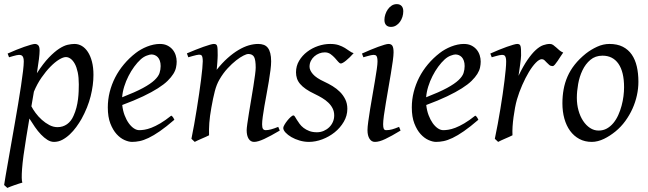

<svg xmlns="http://www.w3.org/2000/svg" viewBox="-23 -671 3155 935"><path d="M297.9 -393.1Q284.7 -393.1 264.6 -380.9Q244.6 -368.7 222.7 -346.4Q200.7 -324.2 179.2 -293.2Q157.7 -262.2 142.1 -224.6L129.9 -153.3Q137.2 -138.7 150.4 -120.8Q163.6 -103 180.7 -87.6Q197.8 -72.3 217.3 -62Q236.8 -51.8 256.8 -51.8Q283.2 -51.8 303.5 -66.2Q323.7 -80.6 335 -106.9Q343.8 -126 349.1 -146.7Q354.5 -167.5 356.9 -187.7Q359.4 -208 360.1 -226.6Q360.8 -245.1 360.8 -259.8Q360.8 -293.9 355.5 -319.1Q350.1 -344.2 341.1 -360.6Q332 -377 320.8 -385Q309.6 -393.1 297.9 -393.1ZM169.9 -424.8Q169.9 -410.2 166.7 -383.8Q163.6 -357.4 156.7 -314.5Q188 -362.8 215.3 -391.1Q242.7 -419.4 265.4 -434.1Q288.1 -448.7 306.6 -452.9Q325.2 -457 339.8 -457Q358.9 -457 375.5 -447.3Q392.1 -437.5 404.8 -418.2Q417.5 -398.9 424.8 -370.8Q432.1 -342.8 432.1 -306.2Q432.1 -257.3 418.5 -202.6Q404.8 -147.9 374 -91.8Q362.8 -72.3 348.4 -52.5Q334 -32.7 316.9 -16.6Q299.8 -0.5 280.5 9.8Q261.2 20 240.2 20Q223.6 20 207.8 10Q191.9 0 176.5 -16.1Q161.1 -32.2 147 -52.7Q132.8 -73.2 120.1 -93.8L105 -2.9Q88.4 97.7 84.5 151.1Q80.6 204.6 85.9 218.3Q78.6 220.2 68.8 223.4Q59.1 226.6 48.6 230.2Q38.1 233.9 28.6 237.5Q19 241.2 12.7 244.1L-2.9 230Q-1 215.8 4.2 186Q9.3 156.2 16.4 116.2Q23.4 76.2 31.7 28.8Q40 -18.6 48.6 -67.4Q57.1 -116.2 65.2 -164.1Q73.2 -211.9 79.3 -252.7Q85.4 -293.5 89.1 -324.5Q92.8 -355.5 92.8 -371.1Q92.8 -382.3 90.8 -388.9Q88.9 -395.5 85.4 -398.7Q82 -401.9 78.1 -402.8Q74.2 -403.8 69.8 -403.8Q65.4 -403.8 57.4 -402.1Q49.3 -400.4 41 -397.9Q31.7 -395.5 21 -392.1L14.2 -410.2Q34.7 -419.4 55.7 -428Q76.7 -436.5 95 -442.9Q113.3 -449.2 127.2 -453.1Q141.1 -457 147 -457Q156.7 -457 163.3 -450.4Q169.9 -443.8 169.9 -424.8Z M662.1 -381.8Q646 -367.2 630.6 -346.2Q615.2 -325.2 602.8 -300.8Q590.3 -276.4 582 -249.8Q573.7 -223.1 571.8 -197.3Q635.7 -222.2 673.1 -242.4Q710.4 -262.7 729.5 -280.8Q748.5 -298.8 753.9 -315.4Q759.3 -332 759.3 -349.1Q759.3 -364.3 755.4 -375.2Q751.5 -386.2 745.1 -392.8Q738.8 -399.4 730.7 -402.6Q722.7 -405.8 714.4 -405.8Q706.5 -405.8 691.4 -400.1Q676.3 -394.5 662.1 -381.8ZM837.4 -371.1Q837.4 -357.4 834.2 -342.3Q831.1 -327.1 821 -311Q811 -294.9 793.2 -277.3Q775.4 -259.8 745.8 -241Q716.3 -222.2 673.8 -201.9Q631.3 -181.6 572.3 -159.7Q575.2 -132.3 583.7 -109.9Q592.3 -87.4 603.8 -71.3Q615.2 -55.2 628.7 -46.1Q642.1 -37.1 655.3 -37.1Q665.5 -37.1 680.2 -39.3Q694.8 -41.5 714.1 -48.8Q733.4 -56.2 757.6 -70.3Q781.7 -84.5 811 -107.9Q816.4 -105 820.6 -98.4Q824.7 -91.8 826.2 -87.9Q786.1 -53.2 755.4 -32Q724.6 -10.7 700.4 0.7Q676.3 12.2 657 16.1Q637.7 20 620.1 20Q604 20 583.5 11Q563 2 544.9 -17.8Q526.9 -37.6 514.4 -69.6Q502 -101.6 502 -147.9Q502 -186 511.2 -222.9Q520.5 -259.8 537.8 -293.7Q555.2 -327.6 580.6 -357.9Q606 -388.2 638.2 -413.1Q649.4 -421.9 663.6 -429.9Q677.7 -438 693.1 -444.1Q708.5 -450.2 724.4 -453.6Q740.2 -457 755.4 -457Q776.4 -457 791.7 -449.5Q807.1 -441.9 817.4 -429.7Q827.6 -417.5 832.5 -402.1Q837.4 -386.7 837.4 -371.1Z M1339.4 -35.2Q1294.9 -8.8 1263.9 5.6Q1232.9 20 1214.4 20Q1197.3 20 1187.7 4.6Q1178.2 -10.7 1178.2 -37.1Q1178.2 -45.9 1181.4 -68.6Q1184.6 -91.3 1189.5 -121.6Q1194.3 -151.9 1200.2 -186Q1206.1 -220.2 1210.9 -251Q1215.8 -281.7 1219 -306.2Q1222.2 -330.6 1222.2 -341.8Q1222.2 -378.9 1214.4 -393.6Q1206.5 -408.2 1185.1 -408.2Q1178.7 -408.2 1162.8 -400.4Q1147 -392.6 1127 -377Q1106.9 -361.3 1085.2 -337.9Q1063.5 -314.5 1045.4 -283.2Q1031.7 -259.8 1023.2 -227.1Q1014.6 -194.3 1006.3 -147Q998.5 -103.5 996.3 -72.3Q994.1 -41 995.1 -12.2Q988.8 -8.8 979.2 -4.6Q969.7 -0.5 959.7 3.9Q949.7 8.3 940.4 12.5Q931.2 16.6 925.3 20L909.2 4.9Q916 -27.3 922.6 -64.9Q929.2 -102.5 935.3 -140.4Q941.4 -178.2 946.8 -215.1Q952.1 -252 956.1 -283Q960 -314 962.2 -337.4Q964.4 -360.8 964.4 -372.1Q964.4 -383.3 963.1 -389.9Q961.9 -396.5 959.7 -399.7Q957.5 -402.8 954.1 -403.8Q950.7 -404.8 946.3 -404.8Q941.9 -404.8 933.3 -402.8Q924.8 -400.9 916 -398.4Q905.8 -395.5 894 -392.1L887.2 -411.1Q907.7 -419.9 928.5 -428.2Q949.2 -436.5 967.3 -442.9Q985.4 -449.2 998.8 -453.1Q1012.2 -457 1018.1 -457Q1024.9 -457 1028.8 -454.8Q1032.7 -452.6 1034.4 -446.8Q1036.1 -440.9 1036.6 -430.2Q1037.1 -419.4 1037.1 -401.9Q1037.1 -396.5 1036.6 -387.2Q1036.1 -377.9 1035.4 -367.4Q1034.7 -356.9 1033.7 -346.9Q1032.7 -336.9 1032.2 -331.1Q1058.6 -364.3 1085.4 -388.2Q1112.3 -412.1 1138.2 -427.5Q1164.1 -442.9 1188.2 -450Q1212.4 -457 1234.4 -457Q1249.5 -457 1261.5 -452.6Q1273.4 -448.2 1281.2 -438.2Q1289.1 -428.2 1293.2 -411.9Q1297.4 -395.5 1297.4 -372.1Q1297.4 -355 1294.2 -329.6Q1291 -304.2 1286.1 -274.7Q1281.2 -245.1 1275.4 -213.9Q1269.5 -182.6 1264.6 -154.3Q1259.8 -126 1256.6 -102.8Q1253.4 -79.6 1253.4 -65.9Q1253.4 -49.3 1257.8 -43.2Q1262.2 -37.1 1271 -37.1Q1282.2 -37.1 1296.9 -41Q1311.5 -44.9 1332 -53.2Z M1699.2 -412.1Q1689.5 -400.9 1679.9 -391.8Q1670.4 -382.8 1662.1 -376Q1653.8 -369.1 1647.2 -365.5Q1640.6 -361.8 1637.2 -361.8Q1630.9 -361.8 1623.8 -370.4Q1616.7 -378.9 1607.7 -388.9Q1598.6 -398.9 1586.7 -407.5Q1574.7 -416 1558.6 -416Q1544.9 -416 1531.7 -410.9Q1518.6 -405.8 1508.1 -396.7Q1497.6 -387.7 1491 -374.8Q1484.4 -361.8 1484.4 -346.2Q1484.4 -329.1 1500.7 -310.1Q1517.1 -291 1556.6 -272.9Q1576.7 -263.7 1596.7 -251.5Q1616.7 -239.3 1632.6 -223.4Q1648.4 -207.5 1658.4 -187.3Q1668.5 -167 1668.5 -141.1Q1668.5 -107.4 1651.1 -77.9Q1633.8 -48.3 1606.7 -26.6Q1579.6 -4.9 1546.4 7.6Q1513.2 20 1481.4 20Q1458.5 20 1436 13.4Q1413.6 6.8 1396 -3.4Q1378.4 -13.7 1367.4 -25.6Q1356.4 -37.6 1356.4 -47.9Q1356.4 -53.2 1362.3 -63.5Q1368.2 -73.7 1376.2 -83.7Q1384.3 -93.8 1392.6 -101.3Q1400.9 -108.9 1406.2 -108.9Q1409.7 -108.9 1413.3 -102.8Q1417 -96.7 1422.6 -87.6Q1428.2 -78.6 1436 -67.9Q1443.8 -57.1 1455.6 -48.1Q1467.3 -39.1 1483.2 -33Q1499 -26.9 1520.5 -26.9Q1537.6 -26.9 1553 -33.4Q1568.4 -40 1579.8 -51Q1591.3 -62 1597.9 -76.9Q1604.5 -91.8 1604.5 -108.9Q1604.5 -127.9 1596.7 -143.3Q1588.9 -158.7 1575.9 -171.1Q1563 -183.6 1545.9 -193.8Q1528.8 -204.1 1510.3 -212.9Q1484.4 -225.1 1466.8 -237.3Q1449.2 -249.5 1438.5 -262.2Q1427.7 -274.9 1423.1 -289.1Q1418.5 -303.2 1418.5 -318.8Q1418.5 -349.6 1433.6 -375Q1448.7 -400.4 1472.7 -418.7Q1496.6 -437 1526.1 -447Q1555.7 -457 1584.5 -457Q1609.4 -457 1626.5 -451.2Q1643.6 -445.3 1656.5 -437.5Q1669.4 -429.7 1679.2 -422.4Q1689 -415 1699.2 -412.1Z M1927.7 -35.2Q1904.8 -21.5 1886.5 -11.2Q1868.2 -1 1853 6.1Q1837.9 13.2 1825.7 16.6Q1813.5 20 1802.7 20Q1786.1 20 1776.4 4.6Q1766.6 -10.7 1766.6 -37.1Q1766.6 -51.8 1770.3 -78.9Q1773.9 -106 1779.3 -138.9Q1784.7 -171.9 1791 -207.8Q1797.4 -243.7 1802.7 -276.1Q1808.1 -308.6 1811.8 -333.7Q1815.4 -358.9 1815.4 -371.1Q1815.4 -382.3 1814 -388.9Q1812.5 -395.5 1810.1 -398.7Q1807.6 -401.9 1803.7 -402.8Q1799.8 -403.8 1795.4 -403.8Q1791.5 -403.8 1783.4 -402.1Q1775.4 -400.4 1767.1 -397.9Q1757.8 -395.5 1746.6 -392.1L1739.7 -410.2Q1760.3 -419.4 1780.5 -428Q1800.8 -436.5 1818.4 -442.9Q1835.9 -449.2 1849.1 -453.1Q1862.3 -457 1868.7 -457Q1882.3 -457 1887.9 -447.8Q1893.6 -438.5 1893.6 -416Q1893.6 -401.9 1889.9 -374.3Q1886.2 -346.7 1880.4 -312.5Q1874.5 -278.3 1868.2 -241Q1861.8 -203.6 1856 -169.4Q1850.1 -135.3 1846.4 -107.7Q1842.8 -80.1 1842.8 -65.9Q1842.8 -50.8 1845.9 -43.9Q1849.1 -37.1 1857.4 -37.1Q1872.6 -37.1 1886.5 -41Q1900.4 -44.9 1920.4 -53.2ZM1940.9 -616.2Q1940.9 -602.5 1936.8 -589.1Q1932.6 -575.7 1924.8 -564.7Q1917 -553.7 1905.8 -546.9Q1894.5 -540 1880.9 -540Q1865.7 -540 1857.4 -548.8Q1849.1 -557.6 1849.1 -574.2Q1849.1 -587.4 1853.5 -600.8Q1857.9 -614.3 1865.7 -625.5Q1873.5 -636.7 1884.5 -643.8Q1895.5 -650.9 1909.2 -650.9Q1924.3 -650.9 1932.6 -641.8Q1940.9 -632.8 1940.9 -616.2Z M2142.6 -381.8Q2126.5 -367.2 2111.1 -346.2Q2095.7 -325.2 2083.3 -300.8Q2070.8 -276.4 2062.5 -249.8Q2054.2 -223.1 2052.2 -197.3Q2116.2 -222.2 2153.6 -242.4Q2190.9 -262.7 2210 -280.8Q2229 -298.8 2234.4 -315.4Q2239.7 -332 2239.7 -349.1Q2239.7 -364.3 2235.8 -375.2Q2231.9 -386.2 2225.6 -392.8Q2219.2 -399.4 2211.2 -402.6Q2203.1 -405.8 2194.8 -405.8Q2187 -405.8 2171.9 -400.1Q2156.7 -394.5 2142.6 -381.8ZM2317.9 -371.1Q2317.9 -357.4 2314.7 -342.3Q2311.5 -327.1 2301.5 -311Q2291.5 -294.9 2273.7 -277.3Q2255.9 -259.8 2226.3 -241Q2196.8 -222.2 2154.3 -201.9Q2111.8 -181.6 2052.7 -159.7Q2055.7 -132.3 2064.2 -109.9Q2072.8 -87.4 2084.2 -71.3Q2095.7 -55.2 2109.1 -46.1Q2122.6 -37.1 2135.7 -37.1Q2146 -37.1 2160.6 -39.3Q2175.3 -41.5 2194.6 -48.8Q2213.9 -56.2 2238 -70.3Q2262.2 -84.5 2291.5 -107.9Q2296.9 -105 2301 -98.4Q2305.2 -91.8 2306.6 -87.9Q2266.6 -53.2 2235.8 -32Q2205.1 -10.7 2180.9 0.7Q2156.7 12.2 2137.5 16.1Q2118.2 20 2100.6 20Q2084.5 20 2064 11Q2043.5 2 2025.4 -17.8Q2007.3 -37.6 1994.9 -69.6Q1982.4 -101.6 1982.4 -147.9Q1982.4 -186 1991.7 -222.9Q2001 -259.8 2018.3 -293.7Q2035.6 -327.6 2061 -357.9Q2086.4 -388.2 2118.7 -413.1Q2129.9 -421.9 2144 -429.9Q2158.2 -438 2173.6 -444.1Q2189 -450.2 2204.8 -453.6Q2220.7 -457 2235.8 -457Q2256.8 -457 2272.2 -449.5Q2287.6 -441.9 2297.9 -429.7Q2308.1 -417.5 2313 -402.1Q2317.9 -386.7 2317.9 -371.1Z M2719.7 -415Q2713.9 -407.2 2706.8 -396Q2699.7 -384.8 2692.6 -374.3Q2685.5 -363.8 2679.2 -356.4Q2672.9 -349.1 2668 -349.1Q2658.7 -349.1 2652.1 -354.5Q2645.5 -359.9 2639.9 -366Q2634.3 -372.1 2628.7 -377.4Q2623 -382.8 2615.7 -382.8Q2603 -382.8 2586.2 -365.5Q2569.3 -348.1 2552.5 -320.1Q2535.6 -292 2520.3 -257.1Q2504.9 -222.2 2494.6 -187Q2489.3 -168.5 2485.1 -146.2Q2481 -124 2477.8 -100.6Q2474.6 -77.1 2473.1 -54.4Q2471.7 -31.7 2472.7 -12.2Q2466.3 -8.8 2456.8 -4.6Q2447.3 -0.5 2437.3 3.9Q2427.2 8.3 2418 12.5Q2408.7 16.6 2402.8 20L2386.7 4.9Q2394 -29.8 2400.9 -66.9Q2407.7 -104 2413.8 -140.9Q2419.9 -177.7 2425 -212.9Q2430.2 -248 2433.8 -278.3Q2437.5 -308.6 2439.7 -332.5Q2441.9 -356.4 2441.9 -371.1Q2441.9 -382.3 2440.2 -388.9Q2438.5 -395.5 2435.8 -398.7Q2433.1 -401.9 2429.4 -402.8Q2425.8 -403.8 2421.9 -403.8Q2417 -403.8 2408.7 -402.1Q2400.4 -400.4 2392.1 -397.9Q2382.3 -395.5 2371.6 -392.1L2364.7 -410.2Q2385.3 -419.4 2406 -428Q2426.8 -436.5 2444.8 -442.9Q2462.9 -449.2 2476.3 -453.1Q2489.7 -457 2495.6 -457Q2502.4 -457 2506.3 -454.6Q2510.3 -452.1 2512 -446Q2513.7 -439.9 2514.2 -429Q2514.6 -418 2514.6 -400.9Q2514.6 -395.5 2513.2 -382.8Q2511.7 -370.1 2509.8 -355.2Q2507.8 -340.3 2505.6 -325.7Q2503.4 -311 2502 -301.8Q2525.4 -350.1 2546.4 -380.4Q2567.4 -410.6 2586.2 -427.7Q2605 -444.8 2622.1 -450.9Q2639.2 -457 2654.8 -457Q2663.6 -457 2670.7 -452.1Q2677.7 -447.3 2685.1 -440.4Q2692.4 -433.6 2700.7 -426.5Q2709 -419.4 2719.7 -415Z M3016.1 -246.1Q3016.1 -320.8 2988.8 -360.4Q2961.4 -399.9 2911.1 -399.9Q2876 -399.9 2852.1 -379.6Q2828.1 -359.4 2813.5 -328.6Q2798.8 -297.9 2792.5 -262Q2786.1 -226.1 2786.1 -194.8Q2786.1 -162.1 2794.2 -133.1Q2802.2 -104 2816.7 -82.3Q2831.1 -60.5 2850.3 -47.9Q2869.6 -35.2 2892.1 -35.2Q2914.6 -35.2 2932.4 -45.2Q2950.2 -55.2 2964.1 -72Q2978 -88.9 2987.8 -110.6Q2997.6 -132.3 3003.9 -155.8Q3010.3 -179.2 3013.2 -202.6Q3016.1 -226.1 3016.1 -246.1ZM3085.9 -272.9Q3085.9 -240.2 3078.6 -206.8Q3071.3 -173.3 3057.1 -141.8Q3043 -110.4 3022.2 -81.8Q3001.5 -53.2 2974.1 -30.8Q2961.4 -20.5 2947.3 -11.2Q2933.1 -2 2918.5 5.1Q2903.8 12.2 2888.7 16.1Q2873.5 20 2858.9 20Q2824.7 20 2798.1 5.6Q2771.5 -8.8 2753.2 -33.9Q2734.9 -59.1 2725.3 -93.5Q2715.8 -127.9 2715.8 -168Q2715.8 -203.1 2721.7 -235.6Q2727.5 -268.1 2740.7 -298.3Q2753.9 -328.6 2775.9 -356.4Q2797.9 -384.3 2830.1 -410.2Q2855 -429.7 2884.8 -443.4Q2914.6 -457 2944.8 -457Q2982.9 -457 3009.8 -443.4Q3036.6 -429.7 3053.5 -405.3Q3070.3 -380.9 3078.1 -347.2Q3085.9 -313.5 3085.9 -272.9Z"/></svg>

Font: Gentium Plus Am
Style: Italic
Weight: 400
Italic angle: -8°
Designer: J. Victor Gaultney, Annie Olsen, Iska Routamaa, Becca Hirsbrunner
Foundry: SIL International
Version: Version 5.000